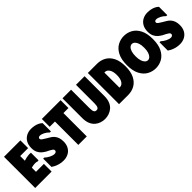

<svg xmlns="http://www.w3.org/2000/svg" viewBox="229 -1873 3046 3046"><g transform="rotate(-45 1752.0 -350.0)"><path d="M406 -700V-527H228V-422Q255 -431 282.5 -437Q310 -443 336.5 -445Q363 -447 386 -444V-276L375 -270Q356 -276 332.5 -278Q309 -280 283 -277Q257 -274 228 -265V-173H406V0H38V-700Z M879 -204Q879 -135 851 -86.5Q823 -38 774.5 -13Q726 12 665 12Q617 12 575 0.5Q533 -11 502 -27Q471 -43 457 -54V-240H480Q513 -209 557.5 -186.5Q602 -164 637 -164Q652 -164 662 -169Q672 -174 677.5 -182Q683 -190 683 -199Q683 -219 668.5 -230.5Q654 -242 621 -260L574 -283Q542 -301 511.5 -326.5Q481 -352 461.5 -392Q442 -432 442 -491Q442 -563 470.5 -612Q499 -661 547.5 -686Q596 -711 654 -711Q694 -711 730 -703.5Q766 -696 796.5 -681Q827 -666 849 -644V-458H826Q791 -494 750 -514.5Q709 -535 676 -535Q660 -535 649 -527.5Q638 -520 638 -504Q638 -485 659.5 -470Q681 -455 721 -431L775 -399Q809 -379 832 -351.5Q855 -324 867 -288Q879 -252 879 -204Z M1308 -700V-524H1195V0H1005V-524H887V-700Z M1846 -256V-700H1653V-285Q1653 -258 1649 -234.5Q1645 -211 1633.5 -197Q1622 -183 1597 -183Q1573 -183 1561.5 -197Q1550 -211 1546.5 -234.5Q1543 -258 1543 -285V-700H1350V-256Q1350 -183 1371.5 -131.5Q1393 -80 1429 -49Q1465 -18 1509 -3.5Q1553 11 1597 11Q1642 11 1686 -3.5Q1730 -18 1766.5 -49Q1803 -80 1824.5 -131.5Q1846 -183 1846 -256Z M2125 -700H1919V0H2125Q2207 0 2273 -37.5Q2339 -75 2378 -152.5Q2417 -230 2417 -350Q2417 -471 2378 -548Q2339 -625 2273 -662.5Q2207 -700 2125 -700ZM2123 -181H2109V-519H2123Q2164 -519 2193 -475.5Q2222 -432 2222 -350Q2222 -270 2193.5 -225.5Q2165 -181 2123 -181Z M2444 -350Q2444 -477 2485 -557Q2526 -637 2593 -674.5Q2660 -712 2737 -712Q2815 -712 2881.5 -674.5Q2948 -637 2989 -557Q3030 -477 3030 -350Q3030 -223 2989 -143Q2948 -63 2881.5 -25.5Q2815 12 2737 12Q2660 12 2593 -25.5Q2526 -63 2485 -143Q2444 -223 2444 -350ZM2641 -350Q2641 -291 2654 -250.5Q2667 -210 2689 -189Q2711 -168 2737 -168Q2764 -168 2786 -189Q2808 -210 2821.5 -250.5Q2835 -291 2835 -350Q2835 -411 2821.5 -451Q2808 -491 2786 -511.5Q2764 -532 2737 -532Q2711 -532 2689 -511.5Q2667 -491 2654 -450.5Q2641 -410 2641 -350Z M3489 -204Q3489 -135 3461 -86.5Q3433 -38 3384.5 -13Q3336 12 3275 12Q3227 12 3185 0.5Q3143 -11 3112 -27Q3081 -43 3067 -54V-240H3090Q3123 -209 3167.5 -186.5Q3212 -164 3247 -164Q3262 -164 3272 -169Q3282 -174 3287.5 -182Q3293 -190 3293 -199Q3293 -219 3278.5 -230.5Q3264 -242 3231 -260L3184 -283Q3152 -301 3121.5 -326.5Q3091 -352 3071.5 -392Q3052 -432 3052 -491Q3052 -563 3080.5 -612Q3109 -661 3157.5 -686Q3206 -711 3264 -711Q3304 -711 3340 -703.5Q3376 -696 3406.5 -681Q3437 -666 3459 -644V-458H3436Q3401 -494 3360 -514.5Q3319 -535 3286 -535Q3270 -535 3259 -527.5Q3248 -520 3248 -504Q3248 -485 3269.5 -470Q3291 -455 3331 -431L3385 -399Q3419 -379 3442 -351.5Q3465 -324 3477 -288Q3489 -252 3489 -204Z"/></g></svg>

Font: Phudu Light Black
Style: Regular
Weight: 900
Version: Version 1.005;gftools[0.9.23]